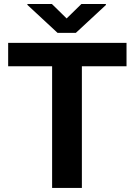

<svg xmlns="http://www.w3.org/2000/svg" viewBox="-20 -921 660 941"><path d="M600.1 -710.9V-596.2H381.3V0H235.4V-596.2H20V-710.9ZM234.4 -901.4 306.6 -830.6 378.9 -901.4H499V-896.5L351.6 -759.8H262.2L114.3 -897V-901.4Z"/></svg>

Font: Vazirmatn RD FD
Style: Bold
Weight: 700
Designer: Saber Rastikerdar
Foundry: Saber Rastikerdar
Version: Version 33.003